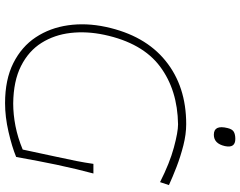

<svg xmlns="http://www.w3.org/2000/svg" viewBox="-118 -846 973 778"><g transform="rotate(90 369.0 -457.5)"><path d="M398.5 9Q303 9 236.2 -24.5Q169.5 -58 131.5 -115.5Q93.5 -173 83 -246.2Q72.5 -319.5 89.5 -399Q123.5 -557.5 226.8 -641.2Q330 -725 483.5 -725Q524.5 -725 569.8 -713.5Q615 -702 657 -685.8Q699 -669.5 730.5 -655L718.5 -619Q641.5 -658 578.5 -675Q515.5 -692 484.5 -692Q345 -690 249.8 -618.8Q154.5 -547.5 121.5 -393Q106.5 -322 114 -256.5Q121.5 -191 154.2 -138.8Q187 -86.5 247.8 -55.8Q308.5 -25 399.5 -24Q444 -24 491.2 -33.2Q538.5 -42.5 586.5 -62.5Q595 -102 602 -134.8Q609 -167.5 616 -200Q626 -246 632.8 -280Q639.5 -314 644.5 -349H683.5Q674 -314 666 -280Q658 -246 648 -200Q640 -162.5 632.8 -124Q625.5 -85.5 616.5 -36Q575.5 -19 514.8 -5Q454 9 398.5 9ZM526.5 -837Q485.5 -837 499.5 -893Q504 -912 514.8 -918Q525.5 -924 543.5 -924Q581.5 -924 572.5 -882Q562.5 -837 526.5 -837Z"/></g></svg>

Font: Commissioner Flair Thin
Style: Italic
Weight: 100
Italic angle: -12°
Designer: Kostas Bartsokas
Foundry: Kostas Bartsokas
Version: Version 1.000; ttfautohint (v1.8.3)